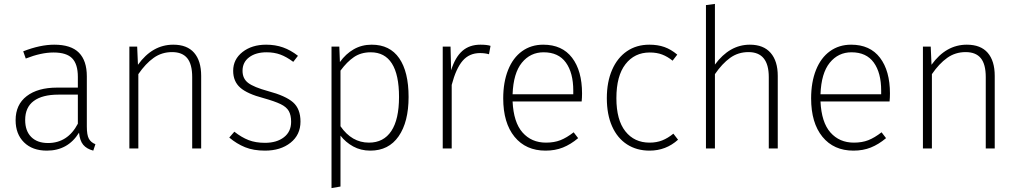

<svg xmlns="http://www.w3.org/2000/svg" viewBox="-20 -761 5222 984"><path d="M469 -22 458 11Q424 2 406.5 -19Q389 -40 385 -81Q328 11 220 11Q146 11 103 -31.5Q60 -74 60 -145Q60 -225 117 -268.5Q174 -312 272 -312H379V-367Q379 -432 350 -462Q321 -492 254 -492Q191 -492 112 -461L99 -498Q186 -532 258 -532Q344 -532 384.5 -491Q425 -450 425 -370V-113Q425 -69 435.5 -50Q446 -31 469 -22ZM379 -127V-276H279Q197 -276 153 -243.5Q109 -211 109 -146Q109 -90 140 -59Q171 -28 226 -28Q327 -28 379 -127Z M1011 -372V0H965V-366Q965 -432 939.5 -463Q914 -494 862 -494Q809 -494 767.5 -464.5Q726 -435 689 -381V0H643V-522H683L687 -429Q761 -532 868 -532Q939 -532 975 -490.5Q1011 -449 1011 -372Z M1507 -475 1483 -444Q1448 -470 1416.5 -481.5Q1385 -493 1346 -493Q1291 -493 1257 -467.5Q1223 -442 1223 -398Q1223 -358 1252 -336Q1281 -314 1354 -294Q1444 -270 1482 -236.5Q1520 -203 1520 -138Q1520 -70 1469 -29.5Q1418 11 1338 11Q1279 11 1236 -6.5Q1193 -24 1155 -56L1181 -86Q1218 -57 1254 -43Q1290 -29 1338 -29Q1398 -29 1435 -57.5Q1472 -86 1472 -137Q1472 -171 1460 -192Q1448 -213 1418 -227.5Q1388 -242 1331 -258Q1247 -280 1211 -312Q1175 -344 1175 -398Q1175 -457 1223 -494.5Q1271 -532 1344 -532Q1391 -532 1430.5 -518Q1470 -504 1507 -475Z M2074 -264Q2074 -136 2023 -62.5Q1972 11 1878 11Q1829 11 1790 -10.5Q1751 -32 1725 -66V195L1679 203V-522H1719L1722 -443Q1752 -485 1793 -508.5Q1834 -532 1885 -532Q1978 -532 2026 -462.5Q2074 -393 2074 -264ZM2025 -264Q2025 -378 1988.5 -435.5Q1952 -493 1880 -493Q1830 -493 1794 -468.5Q1758 -444 1725 -399V-114Q1783 -30 1871 -30Q1946 -30 1985.5 -89.5Q2025 -149 2025 -264Z M2494 -526 2486 -483Q2465 -489 2440 -489Q2385 -489 2351 -449.5Q2317 -410 2295 -326V0H2249V-522H2289L2292 -401Q2313 -468 2349.5 -500Q2386 -532 2442 -532Q2476 -532 2494 -526Z M2961 -241H2607Q2612 -134 2658 -82Q2704 -30 2778 -30Q2820 -30 2852 -42.5Q2884 -55 2920 -83L2943 -53Q2905 -21 2865 -5Q2825 11 2776 11Q2675 11 2617 -60Q2559 -131 2559 -257Q2559 -340 2584 -402.5Q2609 -465 2655.5 -498.5Q2702 -532 2764 -532Q2861 -532 2912 -465Q2963 -398 2963 -282Q2963 -261 2961 -241ZM2918 -297Q2918 -388 2880 -440.5Q2842 -493 2766 -493Q2698 -493 2654.5 -439.5Q2611 -386 2607 -278H2918Z M3451 -481 3427 -450Q3401 -471 3373.5 -481.5Q3346 -492 3310 -492Q3232 -492 3185.5 -432Q3139 -372 3139 -258Q3139 -146 3185 -88Q3231 -30 3309 -30Q3345 -30 3374 -41.5Q3403 -53 3431 -76L3455 -45Q3393 11 3309 11Q3243 11 3193.5 -21Q3144 -53 3117 -113.5Q3090 -174 3090 -258Q3090 -341 3117 -403Q3144 -465 3193 -498.5Q3242 -532 3308 -532Q3351 -532 3385 -520Q3419 -508 3451 -481Z M3966 -372V0H3920V-366Q3920 -494 3816 -494Q3763 -494 3722 -464.5Q3681 -435 3644 -381V0H3598V-735L3644 -741V-430Q3719 -532 3823 -532Q3893 -532 3929.5 -490Q3966 -448 3966 -372Z M4539 -241H4185Q4190 -134 4236 -82Q4282 -30 4356 -30Q4398 -30 4430 -42.5Q4462 -55 4498 -83L4521 -53Q4483 -21 4443 -5Q4403 11 4354 11Q4253 11 4195 -60Q4137 -131 4137 -257Q4137 -340 4162 -402.5Q4187 -465 4233.5 -498.5Q4280 -532 4342 -532Q4439 -532 4490 -465Q4541 -398 4541 -282Q4541 -261 4539 -241ZM4496 -297Q4496 -388 4458 -440.5Q4420 -493 4344 -493Q4276 -493 4232.5 -439.5Q4189 -386 4185 -278H4496Z M5078 -372V0H5032V-366Q5032 -432 5006.5 -463Q4981 -494 4929 -494Q4876 -494 4834.5 -464.5Q4793 -435 4756 -381V0H4710V-522H4750L4754 -429Q4828 -532 4935 -532Q5006 -532 5042 -490.5Q5078 -449 5078 -372Z"/></svg>

Font: FiraGO ExtraLight
Style: Regular
Weight: 200
Designer: bBox Type
Foundry: bBox Type GmbH
Version: Version 1.001